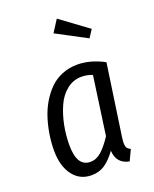

<svg xmlns="http://www.w3.org/2000/svg" viewBox="-148 -873 775 968"><g transform="rotate(-20 239.0 -389.0)"><path d="M277.8 -790 425.8 -681.2 398.9 -640.1 236.8 -726.1ZM294.9 -537.1Q364.7 -537.1 438 -498L382.8 -118.2Q380.4 -100.6 379.9 -92.3Q379.4 -84 380.6 -73.2Q381.8 -62.5 387.7 -56.2Q393.6 -49.8 403.8 -44.9L377 12.2Q310.1 -0.5 306.2 -70.8Q276.9 -30.3 246.1 -9Q215.3 12.2 173.8 12.2Q110.8 12.2 74 -37.1Q37.1 -86.4 37.1 -168.9Q37.1 -210.4 43.5 -252.2Q49.8 -293.9 62.7 -335.7Q75.7 -377.4 96.9 -413.6Q118.2 -449.7 145.8 -477.5Q173.3 -505.4 211.7 -521.2Q250 -537.1 294.9 -537.1ZM293.9 -472.2Q249.5 -472.2 214.6 -444.3Q179.7 -416.5 159.7 -371.1Q139.6 -325.7 129.4 -274.2Q119.1 -222.7 119.1 -168.9Q119.1 -53.2 190.9 -53.2Q223.1 -53.2 250.5 -77.6Q277.8 -102.1 308.1 -147.9L352.1 -460.9Q324.2 -472.2 293.9 -472.2Z"/></g></svg>

Font: Fira Sans Compressed Book
Style: Italic
Weight: 350
Width: 3
Italic angle: -8°
Designer: Carrois Corporate & Edenspiekermann AG
Foundry: Carrois Corporate GbR & Edenspiekermann AG
Version: Version 4.203;PS 004.203;hotconv 1.0.88;makeotf.lib2.5.64775